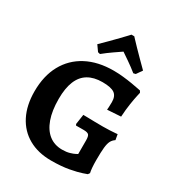

<svg xmlns="http://www.w3.org/2000/svg" viewBox="-211 -1027 1076 1169"><g transform="rotate(30 327.0 -442.5)"><path d="M326.6 11.5Q234.4 11.5 167.6 -26.5Q100.7 -64.5 64.7 -135.3Q28.7 -206.2 28.7 -303.3Q28.7 -412.4 71.6 -490.7Q114.5 -569 194.4 -611.3Q274.4 -653.5 384.2 -653.5Q417 -653.5 451.9 -649.8Q486.8 -646.1 516.3 -641.1Q545.7 -636.1 564 -632.3Q582.3 -628.6 582.3 -628.6L589.5 -616.3Q589.5 -616.3 584 -592.2Q578.5 -568.1 572 -526.8Q565.5 -485.4 562.5 -433.5L467.3 -427.3Q467.3 -427.3 468.6 -443.6Q469.8 -459.9 469.8 -481.7Q469.8 -524.2 444.9 -541.5Q420 -558.9 360.3 -558.9Q300.1 -558.9 259.9 -534.9Q219.6 -511 199.5 -461.7Q179.3 -412.5 179.3 -337.1Q179.3 -254.5 199.9 -196.9Q220.5 -139.3 258.9 -109.4Q297.3 -79.5 351.4 -79.5Q381.5 -79.5 403.7 -86.1Q425.9 -92.6 438 -99.2Q450.1 -105.8 450.1 -105.8V-201.2Q450.1 -230.6 441.4 -240Q432.7 -249.3 405.4 -249.3Q395.8 -249.3 383.3 -249.3Q370.9 -249.3 361.8 -249.1Q352.7 -248.8 352.7 -248.8L347.5 -257.4L357.9 -327.6Q369.6 -327.6 391.8 -327.1Q414 -326.6 441.7 -326Q469.4 -325.5 496.6 -325.5Q521.7 -325.5 544.6 -326.7Q567.5 -328 582.5 -329.2Q597.5 -330.5 597.5 -330.5L604.2 -292.2Q587.2 -280.9 578.7 -264.3Q570.2 -247.8 566.9 -216.4Q563.7 -185.1 563.7 -127.8Q563.7 -99.6 565.5 -77.3Q567.3 -55.1 570.7 -40.7L562 -28.6Q562 -28.6 533 -18.4Q504.1 -8.3 451.2 1.6Q398.3 11.5 326.6 11.5ZM260.2 -699.1 244.8 -702.8 216.4 -742.9Q243.1 -768.9 269.9 -795.8Q296.6 -822.8 318.9 -845.8Q341.2 -868.8 354.4 -883Q367.5 -897.2 367.5 -897.2H387.4Q387.4 -897.2 400.5 -883Q413.6 -868.8 435.9 -845.8Q458.2 -822.8 485 -795.8Q511.7 -768.9 538 -742.9L510 -702.8L494.7 -699.1Q462.4 -725.2 429.8 -747.5Q397.2 -769.7 377.2 -783.5Q357.1 -769.7 325 -747.7Q293 -725.7 260.2 -699.1Z"/></g></svg>

Font: Alegreya
Style: Regular
Weight: 400
Designer: Juan Pablo del Peral
Foundry: Huerta Tipografica
Version: Version 2.009